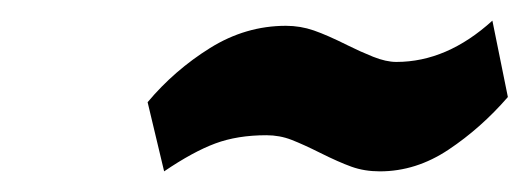

<svg xmlns="http://www.w3.org/2000/svg" viewBox="-20 -697 512 186"><path d="M290 -549Q274 -557 262.5 -561.5Q251 -566 238 -566Q210 -566 188.5 -558Q167 -550 139 -531L123 -598Q149 -629 183.5 -650.5Q218 -672 257 -672Q271 -672 284 -667.5Q297 -663 317 -653Q329 -647 341.5 -642Q354 -637 364 -637Q413 -637 457 -677L472 -603Q446 -573 414.5 -552Q383 -531 348 -531Q333 -531 320.5 -535.5Q308 -540 290 -549Z"/></svg>

Font: Exo Black
Style: Italic
Weight: 900
Italic angle: -9°
Designer: Natanael Gama
Foundry: Natanael Gama
Version: Version 1.500; ttfautohint (v1.6)